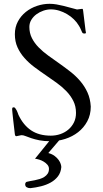

<svg xmlns="http://www.w3.org/2000/svg" viewBox="-20 -729 541 1009"><path d="M65.9 -13.2Q59.6 -13.2 58.1 -23.4Q52.7 -69.3 49.8 -94.7Q46.9 -120.1 45.7 -132.8Q44.4 -145.5 44.2 -149.2Q43.9 -152.8 43.9 -154.3Q43.9 -159.7 45.2 -162.4Q46.4 -165 53.2 -165Q56.6 -165 60.3 -160.4Q64 -155.8 67.4 -149.2Q70.8 -142.6 73.2 -136Q75.7 -129.4 76.7 -126Q102.1 -71.8 143.6 -43.9Q185.1 -16.1 247.1 -16.1Q273.4 -16.1 297.4 -24.4Q321.3 -32.7 339.6 -48.3Q357.9 -64 368.7 -85.9Q379.4 -107.9 379.4 -135.7Q379.4 -170.4 365.5 -198.2Q351.6 -226.1 329.1 -249.5Q306.6 -272.9 277.8 -293.7Q249 -314.5 218.8 -335Q188.5 -355.5 159.7 -377.2Q130.9 -398.9 108.4 -424.3Q85.9 -449.7 72 -480.2Q58.1 -510.7 58.1 -549.3Q58.1 -586.4 74 -616Q89.8 -645.5 115.7 -666.3Q141.6 -687 174.3 -698Q207 -709 240.7 -709Q258.8 -709 277.1 -705.8Q295.4 -702.6 313.2 -698.2Q331.1 -693.8 349.1 -688.7Q367.2 -683.6 384.8 -679.2L412.1 -682.6Q414.6 -682.6 415.8 -679Q417 -675.3 417 -671.9L429.7 -567.9L430.7 -563Q431.6 -558.1 431.6 -557.1Q431.6 -552.7 424.3 -552.7Q421.4 -552.7 418.2 -553.5Q415 -554.2 414.1 -555.2Q412.6 -556.6 410.6 -561.3Q408.7 -565.9 406 -571.8Q403.3 -577.6 400.6 -583.5Q397.9 -589.4 395 -593.3Q384.3 -611.8 367.9 -627.7Q351.6 -643.6 332 -655Q312.5 -666.5 290.8 -673.1Q269 -679.7 247.1 -679.7Q228 -679.7 208 -672.9Q188 -666 171.6 -654.1Q155.3 -642.1 144.8 -625Q134.3 -607.9 134.3 -587.4Q134.3 -555.2 147.7 -528.8Q161.1 -502.4 183.1 -480Q205.1 -457.5 233.4 -437Q261.7 -416.5 291.3 -395.8Q320.8 -375 349.6 -352.5Q378.4 -330.1 401.6 -303Q424.8 -275.9 439.7 -243.2Q454.6 -210.4 457 -168.9Q457 -125.5 438.7 -91.6Q420.4 -57.6 390.6 -34.4Q360.8 -11.2 322.8 1Q284.7 13.2 245.1 13.2Q211.9 13.2 187.3 8.3Q162.6 3.4 144.8 -2.7Q127 -8.8 114.7 -13.7Q102.5 -18.6 94.2 -18.6Q91.3 -18.6 89.8 -18.1ZM298.3 0 233.9 75.2Q253.9 80.6 267.1 90.6Q280.3 100.6 288.1 111.6Q295.9 122.6 299.1 132.8Q302.2 143.1 302.2 148.9Q299.8 177.7 284.7 197.5Q269.5 217.3 246.8 230Q224.1 242.7 196 249.8Q168 256.8 139.6 259.8Q128.4 259.8 120.4 255.1Q112.3 250.5 112.3 238.8Q112.3 235.8 114.3 231.9Q116.2 228 120.1 226.6Q126.5 224.6 137.9 222.7Q149.4 220.7 162.4 218.3Q175.3 215.8 188.7 211.7Q202.1 207.5 212.9 200.7Q223.6 193.8 230.5 183.6Q237.3 173.3 237.3 158.2Q237.3 146 229 136.5Q220.7 127 209.2 120.1Q197.8 113.3 185.3 109.6Q172.9 106 164.1 105L249 0Z"/></svg>

Font: Kurinto Book Core
Style: Regular
Weight: 400
Designer: Kurinto was developed by Clint Goss from a range of fonts that are compatible with the SIL Open Font License Version 1.1
Foundry: Clinton F. Goss
Version: Version 2.196; July 25, 2020